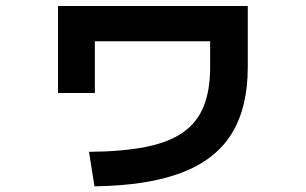

<svg xmlns="http://www.w3.org/2000/svg" viewBox="-20 -595 1040 653"><path d="M282.7 -78.6Q396.7 -79.6 475.7 -95.3Q554.7 -111 602.7 -144.8Q650.7 -178.6 672.7 -233.3Q694.7 -288 694.7 -366.7V-454.7H302.6V-278.7H177.3V-574.7H822.7V-366.7Q822.7 -228.7 767.5 -139.8Q712.3 -51 596.8 -7.3Q481.3 36.3 301.3 38.7Z"/></svg>

Font: M PLUS 1 Thin
Style: Regular
Weight: 100
Designer: Coji Morishita
Foundry: UNDERFOREST DESIGN
Version: Version 1.001